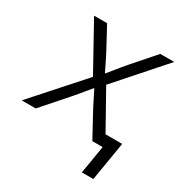

<svg xmlns="http://www.w3.org/2000/svg" viewBox="-182 -650 882 928"><g transform="rotate(30 258.5 -186.0)"><path d="M-21.5 0 242.2 -295.4 233.4 -246.1 76.7 -529.3H149.4L212.4 -412.6Q229.5 -380.4 244.1 -349.6Q258.8 -318.8 273.9 -289.1H241.2Q267.1 -318.8 291.5 -349.6Q315.9 -380.4 343.8 -412.6L446.3 -529.3H523.9L272.9 -245.1L280.8 -293.5L445.3 0H372.6L299.8 -133.8Q283.2 -165 269 -194.1Q254.9 -223.1 239.7 -252H272.9Q248.5 -223.1 225.1 -194.1Q201.7 -165 174.3 -133.8L56.6 0ZM404.3 156.2 430.2 0H388.2L397.9 -60.5H504.4L468.3 156.2Z"/></g></svg>

Font: Inter 24pt Light
Style: Italic
Weight: 300
Italic angle: -9.3988°
Designer: Rasmus Andersson
Foundry: rsms
Version: Version 4.001;git-66647c0bb